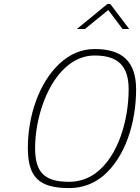

<svg xmlns="http://www.w3.org/2000/svg" viewBox="-20 -951 714 979"><path d="M413 -803 532 -900 605 -803H639L542 -931H528L372 -803ZM333 8C401 8 459 -15 507 -55C619 -150 674 -326 674 -495C674 -637 604 -701 463 -701C393 -701 333 -673 283 -626C179 -529 122 -360 122 -197C122 -46 180 8 333 8ZM333 -24C207 -24 159 -71 159 -196C159 -344 218 -538 336 -625C373 -652 415 -668 463 -668C582 -668 636 -614 636 -496C636 -343 585 -156 469 -69C431 -41 386 -24 333 -24Z"/></svg>

Font: RazerF5 Thin
Style: Italic
Weight: 250
Foundry: Razer Inc.
Version: Version 2